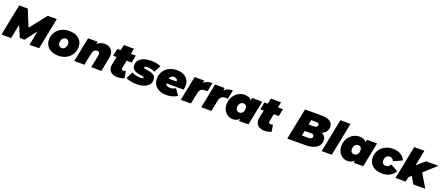

<svg xmlns="http://www.w3.org/2000/svg" viewBox="134 -2377 9278 4022"><g transform="rotate(20 4772.5 -366.0)"><path d="M2 0 142 -700H334L486 -328L779 -700H980L842 0H627L689 -319L492 -63H388L280 -315L217 0Z M1270 10Q1180 10 1113 -21.5Q1046 -53 1009.5 -110Q973 -167 973 -243Q973 -333 1017 -404Q1061 -475 1138 -516Q1215 -557 1314 -557Q1405 -557 1471.5 -525.5Q1538 -494 1574.5 -437.5Q1611 -381 1611 -304Q1611 -214 1567 -143Q1523 -72 1446.5 -31Q1370 10 1270 10ZM1283 -166Q1327 -166 1354.5 -200.5Q1382 -235 1382 -293Q1382 -328 1361 -354.5Q1340 -381 1301 -381Q1257 -381 1229.5 -346.5Q1202 -312 1202 -254Q1202 -215 1223.5 -190.5Q1245 -166 1283 -166Z M2100 -557Q2168 -557 2216.5 -528.5Q2265 -500 2285.5 -443.5Q2306 -387 2289 -302L2229 0H2003L2058 -275Q2076 -367 2005 -367Q1967 -367 1941 -341.5Q1915 -316 1904 -263L1851 0H1625L1734 -547H1947L1936 -492Q1972 -525 2015 -541Q2058 -557 2100 -557Z M2589 10Q2519 10 2470 -16Q2421 -42 2401 -92.5Q2381 -143 2395 -214L2429 -382H2353L2386 -547H2461L2486 -670H2712L2687 -547H2799L2766 -382H2654L2621 -215Q2616 -187 2627 -174Q2638 -161 2661 -161Q2675 -161 2686.5 -164.5Q2698 -168 2711 -174L2737 -22Q2706 -5 2667.5 2.5Q2629 10 2589 10Z M3015 10Q2942 10 2876.5 -4.5Q2811 -19 2775 -40L2853 -194Q2894 -169 2945.5 -156.5Q2997 -144 3043 -144Q3081 -144 3095.5 -151.5Q3110 -159 3110 -170Q3110 -182 3089 -187Q3068 -192 3037 -197Q3007 -202 2971.5 -209.5Q2936 -217 2905 -232.5Q2874 -248 2854 -276Q2834 -304 2834 -350Q2834 -421 2875.5 -466.5Q2917 -512 2987 -534.5Q3057 -557 3142 -557Q3202 -557 3257.5 -546.5Q3313 -536 3356 -516L3278 -362Q3235 -387 3192.5 -395Q3150 -403 3115 -403Q3076 -403 3061 -394.5Q3046 -386 3046 -376Q3046 -363 3067.5 -357.5Q3089 -352 3121 -347Q3152 -342 3186.5 -334.5Q3221 -327 3251.5 -311.5Q3282 -296 3301.5 -268Q3321 -240 3321 -195Q3321 -127 3279.5 -81Q3238 -35 3168.5 -12.5Q3099 10 3015 10Z M3678 10Q3588 10 3520.5 -21Q3453 -52 3415 -109Q3377 -166 3377 -243Q3377 -333 3419 -404Q3461 -475 3537.5 -516Q3614 -557 3716 -557Q3804 -557 3866 -526Q3928 -495 3961 -441Q3994 -387 3994 -316Q3994 -291 3990.5 -267Q3987 -243 3982 -221H3599Q3606 -187 3632.5 -172Q3659 -157 3704 -157Q3735 -157 3766 -166.5Q3797 -176 3823 -195L3917 -58Q3861 -20 3800.5 -5Q3740 10 3678 10ZM3608 -330H3787Q3787 -364 3764.5 -383.5Q3742 -403 3706 -403Q3667 -403 3643.5 -382.5Q3620 -362 3608 -330Z M4000 0 4109 -547H4322L4311 -491Q4346 -526 4395.5 -541.5Q4445 -557 4503 -557L4463 -357Q4438 -361 4414 -361Q4358 -361 4323.5 -336Q4289 -311 4277 -253L4226 0Z M4456 0 4565 -547H4778L4767 -491Q4802 -526 4851.5 -541.5Q4901 -557 4959 -557L4919 -357Q4894 -361 4870 -361Q4814 -361 4779.5 -336Q4745 -311 4733 -253L4682 0Z M5157 10Q5103 10 5051 -19.5Q4999 -49 4965.5 -105.5Q4932 -162 4932 -243Q4932 -311 4955 -368Q4978 -425 5018.5 -467.5Q5059 -510 5111.5 -533.5Q5164 -557 5223 -557Q5273 -557 5313.5 -541.5Q5354 -526 5379 -489L5391 -547H5617L5508 0H5295L5305 -50Q5244 10 5157 10ZM5242 -168Q5286 -168 5313.5 -202Q5341 -236 5341 -293Q5341 -331 5319.5 -355Q5298 -379 5260 -379Q5216 -379 5188.5 -345Q5161 -311 5161 -254Q5161 -216 5182.5 -192Q5204 -168 5242 -168Z M5869 10Q5799 10 5750 -16Q5701 -42 5681 -92.5Q5661 -143 5675 -214L5709 -382H5633L5666 -547H5741L5766 -670H5992L5967 -547H6079L6046 -382H5934L5901 -215Q5896 -187 5907 -174Q5918 -161 5941 -161Q5955 -161 5966.5 -164.5Q5978 -168 5991 -174L6017 -22Q5986 -5 5947.5 2.5Q5909 10 5869 10Z M6374 0 6514 -700H6885Q7010 -700 7073 -656.5Q7136 -613 7136 -533Q7136 -472 7102.5 -428.5Q7069 -385 7011 -360Q7056 -340 7080.5 -305.5Q7105 -271 7105 -223Q7105 -146 7060.5 -96.5Q7016 -47 6942 -23.5Q6868 0 6778 0ZM6639 -165H6791Q6826 -165 6848.5 -181Q6871 -197 6871 -229Q6871 -252 6853.5 -263.5Q6836 -275 6813 -275H6661ZM6692 -431H6812Q6853 -431 6871.5 -447.5Q6890 -464 6890 -492Q6890 -514 6873.5 -524.5Q6857 -535 6828 -535H6713Z M7140 0 7288 -742H7514L7366 0Z M7716 10Q7662 10 7610 -19.5Q7558 -49 7524.5 -105.5Q7491 -162 7491 -243Q7491 -311 7514 -368Q7537 -425 7577.5 -467.5Q7618 -510 7670.5 -533.5Q7723 -557 7782 -557Q7832 -557 7872.5 -541.5Q7913 -526 7938 -489L7950 -547H8176L8067 0H7854L7864 -50Q7803 10 7716 10ZM7801 -168Q7845 -168 7872.5 -202Q7900 -236 7900 -293Q7900 -331 7878.5 -355Q7857 -379 7819 -379Q7775 -379 7747.5 -345Q7720 -311 7720 -254Q7720 -216 7741.5 -192Q7763 -168 7801 -168Z M8488 10Q8398 10 8331 -21.5Q8264 -53 8227 -110Q8190 -167 8190 -243Q8190 -333 8234 -404Q8278 -475 8356 -516Q8434 -557 8535 -557Q8633 -557 8705 -514Q8777 -471 8806 -397L8614 -309Q8600 -347 8576.5 -363Q8553 -379 8524 -379Q8478 -379 8448.5 -345.5Q8419 -312 8419 -257Q8419 -218 8441 -193Q8463 -168 8505 -168Q8538 -168 8563 -184Q8588 -200 8607 -238L8772 -142Q8732 -70 8658.5 -30Q8585 10 8488 10Z M8786 0 8934 -742H9160L9090 -391L9267 -547H9545L9271 -300L9450 0H9185L9091 -159L9033 -105L9012 0Z"/></g></svg>

Font: Montserrat Black
Style: Italic
Weight: 900
Italic angle: -11.3°
Designer: Julieta Ulanovsky
Foundry: Julieta Ulanovsky
Version: Version 9.000; ttfautohint (v1.8.4.7-5d5b)